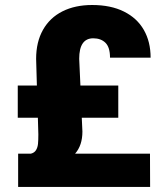

<svg xmlns="http://www.w3.org/2000/svg" viewBox="-20 -740 641 760"><path d="M51.8 0V-131.8H102.5Q116.2 -135.3 122.6 -145.8Q128.9 -156.2 130.4 -170.4Q131.8 -184.6 131.8 -208L129.9 -273.9H50.3V-401.4H126L123 -507.3Q123 -573.7 150.1 -621.8Q177.2 -669.9 227.3 -695.1Q277.3 -720.2 344.7 -720.2Q418.5 -720.2 470.5 -694.3Q522.5 -668.5 549.3 -621.6Q576.2 -574.7 576.2 -511.7H415.5Q415.5 -552.7 397.5 -570.6Q379.4 -588.4 349.1 -588.4Q293.5 -588.4 293.5 -507.3L298.3 -401.4H448.2V-273.9H303.7L306.2 -219.2Q306.2 -164.6 277.3 -131.8H573.7L574.2 0Z"/></svg>

Font: Mardoto Black
Style: Regular
Weight: 900
Designer: Christian Robertson, Vahan Hovhannisyan
Foundry: Google
Version: Version 1.000